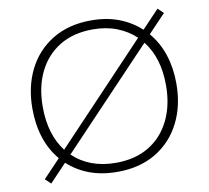

<svg xmlns="http://www.w3.org/2000/svg" viewBox="-77 -764 934 859"><g transform="rotate(-10 390.0 -334.0)"><path d="M88 10 63 -14 141 -96Q102 -142 82.5 -202Q63 -262 63 -334Q63 -434 102 -511.5Q141 -589 214.5 -633.5Q288 -678 390 -678Q460 -678 516 -656.5Q572 -635 614 -596L692 -678L717 -654L638 -571Q677 -526 697 -465.5Q717 -405 717 -334Q717 -234 678 -156.5Q639 -79 565.5 -34.5Q492 10 390 10Q319 10 263 -11Q207 -32 165 -71ZM390 -31Q478 -31 540.5 -69Q603 -107 636.5 -175.5Q670 -244 670 -334Q670 -397 654.5 -448Q639 -499 608 -538L195 -103Q231 -68 280 -49.5Q329 -31 390 -31ZM171 -129 584 -565Q548 -599 499.5 -618Q451 -637 390 -637Q302 -637 239.5 -599Q177 -561 143.5 -493Q110 -425 110 -334Q110 -209 171 -129Z"/></g></svg>

Font: Gantari ExtraLight
Style: Regular
Weight: 250
Designer: Anugrah Pasau
Foundry: Lafontype
Version: Version 1.000